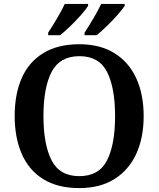

<svg xmlns="http://www.w3.org/2000/svg" viewBox="-20 -951 810 981"><path d="M385 10Q274 10 200.5 -36Q127 -82 91 -165Q55 -248 55 -359Q55 -470 91 -552Q127 -634 201 -679.5Q275 -725 386 -725Q491 -725 564.5 -679.5Q638 -634 676 -551.5Q714 -469 714 -358Q714 -247 676 -164.5Q638 -82 564.5 -36Q491 10 385 10ZM385 -51Q486 -51 527 -132Q568 -213 568 -357Q568 -503 527 -583.5Q486 -664 386 -664Q286 -664 244 -584Q202 -504 202 -358Q202 -213 243.5 -132Q285 -51 385 -51ZM412 -784Q433 -816 457 -856.5Q481 -897 497 -931H617V-921Q606 -904 580.5 -875Q555 -846 525.5 -817.5Q496 -789 474 -771H412ZM226 -784Q247 -816 271 -856.5Q295 -897 311 -931H430V-921Q420 -904 394.5 -875Q369 -846 339.5 -817.5Q310 -789 287 -771H226Z"/></svg>

Font: Noto Serif Vithkuqi SemiBold
Style: Regular
Weight: 600
Version: Version 1.005